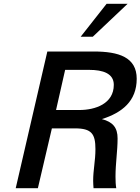

<svg xmlns="http://www.w3.org/2000/svg" viewBox="-20 -994 742 1014"><path d="M654 -974H543L406 -800H470ZM63 0H180L254 -316H376C464 -316 484 -287 484 -206C484 -145 472 -97 472 -39C472 -28 473 -12 474 0H594C591 -17 590 -38 590 -61C590 -132 601 -196 601 -263C601 -320 576 -350 518 -365C625 -399 702 -460 702 -578C702 -692 607 -722 475 -722H230ZM276 -413 324 -625H451C524 -625 581 -606 581 -546C581 -446 483 -413 399 -413Z"/></svg>

Font: Perun Medium Italic
Style: Regular
Weight: 500
Italic angle: -12°
Foundry: Copyright (c) Stefan Peev, Context Ltd, 2016
Version: Version 1.026